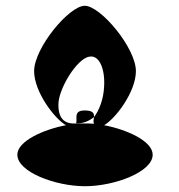

<svg xmlns="http://www.w3.org/2000/svg" viewBox="-20 -888 619 664"><path d="M40 -353C40 -293 172 -244 274 -244C375 -244 508 -293 508 -353C508 -400 419 -440 340 -455C379 -477 450 -570 450 -642C450 -722 328 -868 273 -868C219 -868 98 -722 98 -642C98 -570 169 -477 208 -455C130 -440 40 -400 40 -353ZM182 -524C180 -578 246 -686 289 -692C323 -699 344 -650 340 -588C338 -545 323 -506 305 -483C304 -475 302 -466 305 -460C295 -461 285 -461 275 -461C264 -461 252 -461 242 -460L243 -461C213 -459 182 -469 182 -524ZM243 -461C269 -461 287 -469 305 -483C306 -495 303 -506 273 -506C232 -506 249 -477 243 -461Z"/></svg>

Font: Ampere
Style: UltCnd
Weight: 400
Version: Version 1